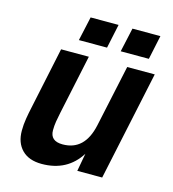

<svg xmlns="http://www.w3.org/2000/svg" viewBox="-109 -808 817 909"><g transform="rotate(15 300.0 -353.0)"><path d="M178 12Q115 12 81 -22.5Q47 -57 47 -116Q47 -146 52 -176Q57 -206 63 -233L127 -536H263L201 -244Q196 -221 192.5 -199.5Q189 -178 189 -156Q189 -103 250 -103Q358 -103 386 -233L451 -536H586L472 0H350L366 -88Q303 12 178 12ZM197 -600 223 -718H360L335 -600ZM402 -600 428 -718H565L540 -600Z"/></g></svg>

Font: Geist Mono
Style: Bold Italic
Weight: 700
Italic angle: -12°
Monospace: yes
Designer: Basement.studio, Andrés Briganti, Mateo Zaragoza
Foundry: Basement.studio, Vercel, Andrés Briganti, Guido Ferreyra, Mateo Zaragoza
Version: Version 1.500; ttfautohint (v1.8.4.7-5d5b)